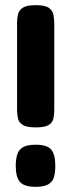

<svg xmlns="http://www.w3.org/2000/svg" viewBox="-20 -713 279 743"><path d="M118 -220Q83 -220 68 -229.5Q53 -239 49.5 -254.5Q46 -270 46 -288V-623Q46 -641 49.5 -657Q53 -673 68 -683Q83 -693 118 -693Q154 -693 168.5 -683Q183 -673 186.5 -657Q190 -641 190 -623V-287Q190 -270 186.5 -254Q183 -238 168 -229Q153 -220 118 -220ZM118 10Q74 10 57.5 -8.5Q41 -27 41 -71Q41 -96 46.5 -114.5Q52 -133 68.5 -143Q85 -153 118 -153Q162 -153 178 -134.5Q194 -116 194 -71Q194 -46 189 -28Q184 -10 167.5 0Q151 10 118 10Z"/></svg>

Font: Fredoka SemiCondensed SemiBold
Style: Regular
Weight: 600
Width: 4
Designer: Ben Nathan
Foundry: Milena B. Brandão, Ben Nathan
Version: Version 2.001